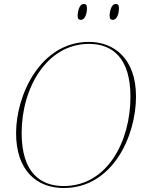

<svg xmlns="http://www.w3.org/2000/svg" viewBox="-20 -936 729 967"><path d="M548 -836C570 -836 579 -868 579 -896C579 -911 573 -916 563 -916C541 -916 532 -880 532 -855C532 -840 539 -836 548 -836ZM387 -836C409 -836 418 -868 418 -896C418 -911 412 -916 402 -916C380 -916 371 -880 371 -855C371 -840 378 -836 387 -836ZM301 11C546 11 665 -249 665 -450C665 -641 554 -725 428 -725C184 -725 61 -458 61 -266C61 -76 166 11 301 11ZM301 1C186 1 89 -64 89 -266C89 -494 216 -715 428 -715C548 -715 637 -642 637 -449C637 -222 519 1 301 1Z"/></svg>

Font: Noto Serif Display Thin
Style: Italic
Weight: 100
Italic angle: -12°
Designer: Monotype Design Team
Foundry: Monotype Imaging Inc.
Version: Version 2.009